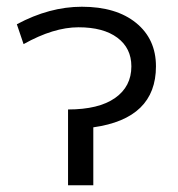

<svg xmlns="http://www.w3.org/2000/svg" viewBox="-20 -550 528 570"><path d="M443 -353Q443 -198 257 -172V0H182V-225Q273 -225 321.5 -259Q370 -293 370 -353Q370 -407 328.5 -438Q287 -469 213 -469Q139 -469 50 -419L30 -478Q127 -530 223 -530Q325 -530 384 -482Q443 -434 443 -353Z"/></svg>

Font: M PLUS 1p
Style: Regular
Weight: 400
Version: Version 1.062